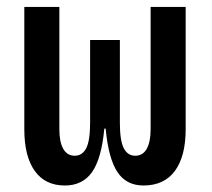

<svg xmlns="http://www.w3.org/2000/svg" viewBox="-20 -538 626 567"><path d="M403.8 9.8Q353 9.8 326.7 -30Q300.3 -69.8 292 -158.2H288.1Q279.8 -69.8 252 -30Q224.1 9.8 171.4 9.8Q113.3 9.8 82.5 -33.4Q51.8 -76.7 51.8 -156.2V-517.6H155.3V-156.2Q155.3 -119.1 166.7 -98.6Q178.2 -78.1 200.7 -78.1Q223.1 -78.1 234.6 -100.3Q246.1 -122.6 246.1 -175.8V-419.9H334V-175.8Q334 -122.6 345.5 -100.3Q356.9 -78.1 379.4 -78.1Q401.9 -78.1 413.3 -98.6Q424.8 -119.1 424.8 -156.2V-517.6H528.3V-156.2Q528.3 -76.7 496.6 -33.4Q464.8 9.8 403.8 9.8Z"/></svg>

Font: CaskaydiaCove NFP
Style: Regular
Weight: 400
Designer: Aaron Bell
Foundry: Saja Typeworks
Version: Version 2111.001; VTT 6.35;Nerd Fonts 3.1.1